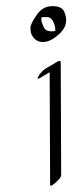

<svg xmlns="http://www.w3.org/2000/svg" viewBox="-20 -574 233 619"><path d="M186.5 -537.6Q204.6 -497.6 174.6 -468Q144.5 -438.5 118.7 -438.5Q92.8 -438.5 81.1 -464.4Q78.1 -471.7 78.1 -484.1Q78.1 -496.6 97.9 -525.4Q117.7 -554.2 148.2 -554.2Q178.7 -554.2 186.5 -537.6ZM158.2 -474.1Q159.7 -485.8 152.3 -502.4Q145 -519 130.9 -519Q116.7 -519 113.8 -518.6Q113.3 -515.1 113.3 -509.5Q113.3 -503.9 120.8 -486.6Q128.4 -469.2 158.2 -474.1ZM128.9 -354 163.6 -374.5Q175.3 -381.3 175.8 -373L177.2 -9.3Q177.2 -1 159.4 14.6Q141.6 30.3 141.6 22L140.1 -340.8H139.6L110.8 -323.7Q95.7 -314.5 104.7 -329.6Q113.8 -344.7 128.9 -354Z"/></svg>

Font: ML-NILA06
Style: Regular
Weight: 400
Designer: CLT@C-DIT
Version: Version ML-NILA06 1.0